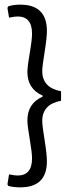

<svg xmlns="http://www.w3.org/2000/svg" viewBox="-20 -675 328 827"><path d="M67 132Q40 132 16 126L12 119L19 76Q42 81 56 81Q118 81 118 7Q118 -18 108 -76Q98 -134 98 -156Q98 -230 164 -259V-263Q98 -292 98 -365Q98 -388 108 -446Q118 -504 118 -530Q118 -604 56 -604Q42 -604 19 -599L12 -641L16 -648Q38 -655 67 -655Q182 -655 182 -542Q182 -511 172 -450Q162 -389 162 -369Q162 -297 243 -282V-241Q162 -226 162 -154Q162 -134 172 -72.5Q182 -11 182 20Q182 132 67 132Z"/></svg>

Font: Alegreya Sans SC
Style: Regular
Weight: 400
Designer: Juan Pablo del Peral
Foundry: Huerta Tipografica
Version: Version 2.007